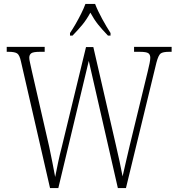

<svg xmlns="http://www.w3.org/2000/svg" viewBox="-20 -951 901 971"><path d="M86 -640Q79 -673 66.5 -681Q54 -689 23 -689H14V-714H206V-689H183Q148 -689 138 -681.5Q128 -674 128 -659Q128 -650 132 -633Q136 -616 141 -592L229 -208Q239 -161 245 -129.5Q251 -98 259 -56Q267 -97 274.5 -132.5Q282 -168 293 -210L415 -713H452L565 -222Q576 -175 584.5 -135.5Q593 -96 600 -59Q607 -91 617 -133.5Q627 -176 637 -219L727 -589Q733 -614 736.5 -631Q740 -648 740 -659Q740 -675 730 -682Q720 -689 685 -689H658V-714H848V-689H836Q804 -689 792.5 -680.5Q781 -672 771 -634L617 0H576L429 -643L275 0H233ZM334 -784Q347 -803 362 -829Q377 -855 390.5 -882Q404 -909 412 -931H461Q474 -897 497 -855Q520 -813 539 -784V-771H526Q497 -801 476.5 -826.5Q456 -852 437 -887Q418 -852 397 -826.5Q376 -801 347 -771H334Z"/></svg>

Font: Noto Serif Tamil Condensed ExtraLight
Style: Regular
Weight: 200
Width: 3
Designer: Indian Type Foundry, Tom Grace, and the Monotype Design Team
Foundry: Monotype Imaging Inc.
Version: Version 2.004; ttfautohint (v1.8.4.7-5d5b)